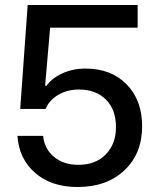

<svg xmlns="http://www.w3.org/2000/svg" viewBox="-20 -741 632 770"><path d="M291 9Q186 9 121 -47.5Q56 -104 50 -196H153Q158 -144 196.5 -112Q235 -80 294 -80Q364 -80 404.5 -122Q445 -164 445 -231Q445 -302 404.5 -342Q364 -382 297 -382Q250 -382 213.5 -360.5Q177 -339 163 -304H61L91 -721H532V-630H181L161 -398L166 -396Q187 -427 229.5 -446.5Q272 -466 323 -466Q426 -466 488 -402.5Q550 -339 550 -235Q550 -125 479 -58Q408 9 291 9Z"/></svg>

Font: Mona Sans Medium
Style: Regular
Weight: 500
Designer: Deni Anggara
Foundry: GitHub
Version: Version 2.000;Glyphs 3.2.3 (3260)